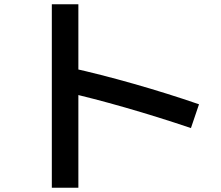

<svg xmlns="http://www.w3.org/2000/svg" viewBox="-20 -812 1040 904"><path d="M879 -209Q722 -262 568.5 -306Q415 -350 279 -381L309 -494Q453 -462 611 -417Q769 -372 917 -321ZM224 72V-792H349V72Z"/></svg>

Font: M PLUS 2 Thin SemiBold
Style: Regular
Weight: 600
Version: Version 1.001